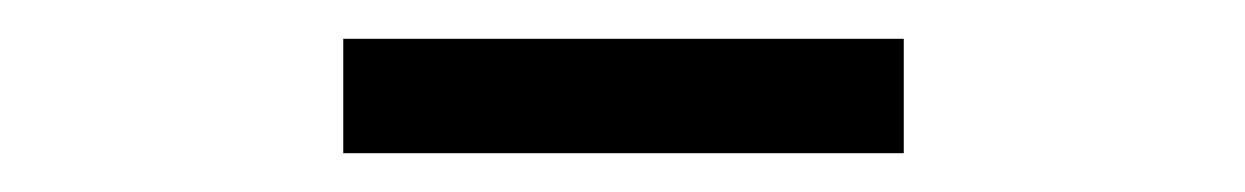

<svg xmlns="http://www.w3.org/2000/svg" viewBox="-20 -750 642 99"><path d="M157 -671H446V-730H157Z"/></svg>

Font: Noto Sans KR DemiLight
Style: Regular
Weight: 350
Designer: Ryoko NISHIZUKA 西塚涼子 (kana, bopomofo & ideographs); Paul D. Hunt (Latin, Greek & Cyrillic); Sandoll Communications 산돌커뮤니
Foundry: Adobe
Version: Version 2.004;hotconv 1.0.118;makeotfexe 2.5.65603